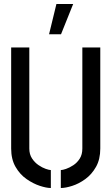

<svg xmlns="http://www.w3.org/2000/svg" viewBox="-20 -938 560 963"><path d="M226 -766 263 -918H347L286 -766ZM235 5Q213 5 179.5 -6Q146 -17 113 -40Q80 -63 58 -101Q36 -139 36 -193V-700H127V-193Q127 -164 140.5 -143.5Q154 -123 173 -110Q192 -97 209.5 -91Q227 -85 235 -85ZM285 5V-85Q294 -85 311.5 -91Q329 -97 348 -109.5Q367 -122 380 -142.5Q393 -163 393 -193V-700H483V-193Q483 -139 461.5 -101Q440 -63 407.5 -39.5Q375 -16 341.5 -5.5Q308 5 285 5Z"/></svg>

Font: Stick No Bills ExtraLight Medium
Style: Regular
Weight: 500
Version: Version 2.000